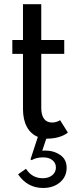

<svg xmlns="http://www.w3.org/2000/svg" viewBox="-20 -660 364 934"><path d="M40 -465.3H91.8V-639.6H180.7V-465.3H292.5V-397.9H180.7V-135.3Q180.7 -100.6 194.1 -82.3Q207.5 -64 233.4 -64Q253.9 -64 272.5 -75.2L310.1 -15.1Q272.5 14.6 205.1 14.6L185.5 73.2Q189.9 72.3 198.7 72.3Q241.2 72.3 272.7 93.8Q304.2 115.2 304.2 156.2Q304.2 199.2 272 226.8Q239.7 254.4 189.5 254.4Q113.3 254.4 67.9 188L106.4 161.1Q135.7 207 188 207Q216.3 207 234.1 192.4Q252 177.7 252 154.8Q252 132.8 234.9 119.1Q217.8 105.5 190.4 105.5Q156.7 105.5 133.8 119.1L128.4 115.2L164.1 5.9Q129.4 -8.3 110.6 -43.2Q91.8 -78.1 91.8 -129.9V-397.9H40Z"/></svg>

Font: Spartan MB Med
Style: Regular
Weight: 500
Designer: Matt Bailey, Mirko Velimirovic
Foundry: Matt Bailey
Version: Version 1.005